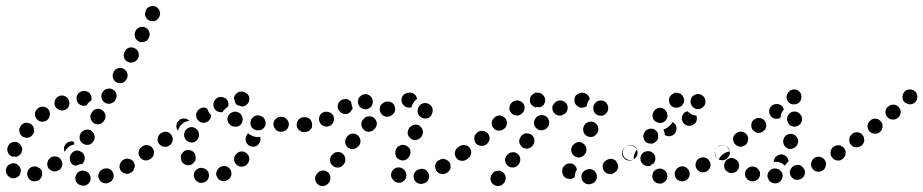

<svg xmlns="http://www.w3.org/2000/svg" viewBox="-28 -589 3097 644"><path d="M263 31Q268 28 271 24Q274 21 275 16Q278 6 273 -3Q268 -12 258 -15Q258 -15 257 -15Q248 -19 238 -14Q229 -9 226 1Q224 5 225 10Q225 15 227 20Q230 24 233 27Q237 31 242 32Q243 33 244 33Q249 34 254 34Q259 33 263 31ZM350 12Q353 8 353 3Q354 -2 352 -7Q349 -17 340 -22Q331 -26 321 -23H319Q315 -21 311 -18Q307 -15 305 -11Q302 -6 302 -1Q301 4 303 8Q306 18 315 23Q324 28 334 25L335 24Q340 23 344 20Q348 17 350 12ZM113 -12Q112 -17 109 -21Q106 -25 101 -27Q97 -30 92 -31Q87 -31 82 -30Q72 -28 67 -19Q61 -10 64 0Q66 10 75 16Q84 21 94 18H95Q105 16 110 7Q115 -2 113 -12ZM-2 0Q-9 -8 -8 -18Q-8 -28 0 -35Q4 -38 9 -40Q13 -42 18 -41Q23 -41 28 -39Q32 -36 35 -33L36 -32Q39 -29 40 -25Q42 -21 42 -16Q41 -14 41 -12Q41 -11 41 -9Q40 -6 38 -2Q36 1 33 3Q25 10 15 9Q5 8 -2 0ZM423 -26Q425 -31 424 -35Q423 -40 421 -45Q415 -54 405 -56Q395 -59 386 -53H385Q381 -50 378 -46Q375 -42 374 -37Q372 -32 373 -27Q374 -23 376 -18Q382 -9 392 -7Q402 -4 411 -10H412Q416 -13 419 -17Q422 -21 423 -26ZM176 -54Q170 -63 160 -64Q150 -66 141 -60V-59Q137 -56 134 -52Q132 -48 131 -43Q130 -38 131 -33Q132 -28 135 -24Q138 -20 143 -18Q147 -15 152 -14Q157 -14 162 -15Q166 -16 170 -19H171Q179 -25 181 -36Q182 -46 176 -54ZM208 -47Q206 -52 206 -57Q206 -62 207 -66L208 -68Q212 -77 221 -82Q231 -86 240 -82Q250 -78 254 -69Q258 -59 255 -50L254 -48Q253 -46 251 -43Q250 -41 248 -39Q247 -39 247 -39Q237 -38 228 -34Q227 -33 226 -33Q225 -33 224 -33Q223 -33 222 -34Q217 -36 213 -39Q210 -43 208 -47ZM483 -92Q480 -96 476 -98Q472 -101 467 -102Q462 -102 457 -101Q452 -100 448 -97Q448 -97 447 -96Q443 -93 440 -89Q438 -84 437 -80Q436 -75 437 -70Q439 -65 442 -61Q448 -53 458 -51Q468 -50 477 -56Q477 -56 478 -57Q486 -63 488 -73Q489 -83 483 -92ZM-1 -98V-99Q3 -108 13 -112Q23 -115 32 -111Q41 -106 45 -96Q48 -87 44 -77Q42 -72 38 -69Q34 -66 30 -64Q28 -64 27 -63Q26 -63 25 -63Q23 -63 20 -64Q17 -64 14 -64Q13 -64 12 -64Q11 -65 10 -65Q1 -70 -2 -79Q-6 -89 -1 -98ZM193 -107H194Q198 -112 205 -114Q212 -116 218 -114Q218 -114 219 -113Q220 -109 222 -105Q217 -104 212 -102Q203 -98 197 -91Q192 -86 189 -80Q188 -82 187 -84Q187 -87 187 -89Q186 -94 188 -99Q190 -103 193 -107ZM240 -120Q242 -115 245 -112Q248 -108 253 -106Q262 -101 272 -104Q281 -107 286 -117L287 -118Q292 -127 288 -137Q285 -147 276 -152Q267 -156 257 -153Q247 -150 242 -141V-139Q239 -135 239 -130Q239 -125 240 -120ZM37 -149Q37 -144 40 -139Q42 -135 46 -132Q50 -129 55 -128Q60 -126 65 -127Q70 -128 74 -130Q78 -133 81 -136V-137Q84 -141 86 -146Q87 -150 86 -155Q86 -160 83 -165Q81 -169 77 -172Q69 -178 58 -177Q48 -176 42 -167Q39 -163 37 -158Q36 -154 37 -149ZM276 -190Q278 -185 281 -181Q284 -178 288 -175Q297 -170 307 -173Q317 -176 322 -186L323 -187Q325 -191 326 -196Q326 -201 325 -206Q323 -211 320 -215Q317 -218 313 -221Q303 -226 294 -223Q284 -220 279 -210L278 -209Q276 -205 275 -200Q275 -195 276 -190ZM89 -209Q89 -204 90 -199Q92 -194 95 -190Q101 -182 111 -181Q122 -180 130 -186Q138 -193 139 -203Q141 -213 134 -222Q128 -230 118 -231Q107 -232 99 -226V-225Q95 -222 92 -218Q90 -214 89 -209ZM156 -234Q160 -225 170 -221Q179 -216 189 -220Q199 -224 203 -233Q207 -243 203 -252Q200 -262 190 -266Q181 -271 171 -267Q161 -263 157 -254Q153 -244 156 -234ZM255 -234Q245 -234 237 -240Q229 -247 229 -258Q228 -268 235 -276Q242 -283 252 -284H253Q258 -284 262 -283Q267 -281 271 -278Q274 -274 277 -270Q279 -265 279 -260Q279 -258 279 -256Q279 -254 278 -252Q277 -251 275 -250Q268 -245 263 -237Q262 -236 262 -235Q260 -235 259 -235Q257 -234 255 -234ZM325 -244Q334 -239 344 -242Q354 -245 359 -254L360 -256Q365 -265 362 -275Q359 -285 350 -289Q341 -294 331 -291Q321 -289 316 -279L315 -278Q310 -269 313 -259Q316 -249 325 -244ZM363 -313Q372 -308 382 -311Q392 -314 396 -323L397 -324Q402 -333 399 -343Q396 -353 387 -358Q378 -363 368 -360Q358 -357 353 -348V-347Q348 -338 351 -328Q353 -318 363 -313ZM400 -382Q409 -377 419 -380Q429 -383 434 -392L435 -393Q439 -402 437 -412Q434 -422 424 -427Q415 -432 405 -429Q395 -426 391 -417L390 -415Q385 -406 388 -396Q391 -386 400 -382ZM437 -450Q441 -448 446 -448Q451 -447 456 -449Q461 -450 465 -453Q468 -457 471 -461V-462Q476 -472 473 -481Q470 -491 461 -496Q452 -501 442 -498Q432 -495 427 -486L426 -484Q422 -475 425 -465Q428 -455 437 -450ZM460 -534Q462 -529 465 -525Q469 -522 473 -520Q478 -518 483 -518Q488 -517 492 -519Q497 -521 500 -524Q504 -528 506 -532L507 -534Q509 -538 509 -543Q509 -548 507 -553Q506 -557 502 -561Q499 -565 494 -567Q485 -571 475 -567Q465 -564 461 -554V-553Q459 -548 458 -543Q458 -538 460 -534Z M671 9Q673 4 673 -1Q673 -6 671 -11Q669 -15 665 -19Q662 -22 657 -24Q657 -24 656 -24Q652 -26 647 -26Q642 -26 637 -24Q633 -22 629 -19Q626 -15 624 -11Q620 -1 624 8Q628 18 637 22Q638 22 639 23Q649 26 658 22Q668 18 671 9ZM747 1Q749 -4 748 -8Q748 -13 746 -18Q741 -27 732 -31Q722 -34 713 -30L711 -29Q707 -27 704 -23Q700 -19 699 -15Q697 -10 697 -5Q697 0 700 4Q704 14 714 17Q724 21 733 16L734 15Q739 13 742 10Q745 6 747 1ZM808 -58Q808 -63 805 -68Q803 -72 799 -75Q791 -82 781 -81Q771 -80 764 -72L763 -71Q760 -67 758 -62Q757 -57 757 -52Q758 -48 760 -43Q763 -39 766 -36Q774 -29 785 -30Q795 -31 802 -39V-40Q806 -44 807 -48Q809 -53 808 -58ZM607 -35Q612 -36 616 -38Q620 -41 623 -45Q626 -48 628 -53Q629 -58 628 -63V-64Q627 -75 619 -81Q610 -87 600 -86Q595 -85 591 -83Q587 -80 584 -76Q580 -72 579 -68Q578 -63 579 -58V-57Q580 -46 588 -40Q596 -34 607 -35ZM484 -92Q481 -96 477 -99Q473 -101 468 -102Q463 -103 458 -102Q454 -101 449 -98V-97Q440 -92 438 -81Q437 -71 443 -63Q448 -54 459 -52Q469 -51 477 -57H478Q487 -63 488 -73Q490 -83 484 -92ZM551 -118Q552 -123 551 -127Q550 -132 547 -136Q541 -145 531 -147Q520 -148 512 -142H511Q503 -136 501 -125Q499 -115 505 -107Q508 -103 513 -100Q517 -97 522 -97Q527 -96 531 -97Q536 -98 540 -101L541 -102Q545 -104 548 -109Q550 -113 551 -118ZM845 -114V-115Q846 -119 846 -122Q846 -126 845 -130Q839 -129 833 -129L832 -130Q823 -130 815 -135Q809 -137 804 -142Q802 -140 800 -137Q799 -134 798 -131H797V-130Q794 -120 798 -111Q803 -102 813 -98Q817 -97 822 -97Q827 -97 832 -99Q836 -102 839 -105Q843 -109 844 -114ZM606 -113Q610 -111 615 -111Q620 -111 625 -113Q629 -116 633 -119Q636 -123 638 -127V-129Q642 -138 637 -148Q633 -157 623 -161Q614 -165 604 -160Q595 -156 591 -146V-145Q587 -135 592 -126Q596 -116 606 -113ZM1011 -153Q1014 -157 1016 -161Q1018 -166 1018 -171Q1018 -181 1011 -189Q1004 -196 993 -196H992Q987 -196 982 -194Q978 -192 974 -189Q971 -185 969 -181Q967 -176 967 -171Q967 -166 969 -161Q971 -157 974 -153Q978 -150 982 -148Q987 -146 992 -146H993Q998 -146 1003 -148Q1007 -150 1011 -153ZM941 -171Q941 -176 939 -181Q937 -186 934 -189Q930 -193 926 -195Q921 -197 916 -197H915Q905 -198 897 -190Q889 -183 889 -173Q889 -168 891 -163Q893 -159 896 -155Q899 -151 904 -149Q908 -147 913 -147H915Q925 -147 933 -154Q940 -161 941 -171ZM595 -181Q601 -183 607 -184Q604 -187 600 -189Q597 -191 593 -191Q588 -192 583 -191Q578 -190 574 -187V-186Q565 -180 564 -170Q562 -160 568 -152Q568 -151 568 -151Q569 -151 569 -150Q569 -152 570 -153V-154Q573 -163 579 -169Q586 -177 595 -181ZM863 -174Q863 -179 862 -184Q860 -189 857 -193Q854 -196 850 -199Q845 -201 840 -202H839Q829 -203 821 -196Q813 -189 812 -179Q811 -174 813 -169Q814 -165 817 -161Q820 -157 825 -155Q829 -152 834 -152H836Q846 -151 854 -157Q862 -164 863 -174ZM785 -182Q787 -187 786 -192Q785 -197 783 -201Q780 -206 777 -209Q773 -212 768 -213L766 -214Q757 -216 748 -211Q738 -206 736 -196Q734 -191 735 -186Q736 -181 738 -177Q741 -173 744 -170Q748 -167 753 -165H755Q765 -162 774 -167Q783 -172 785 -182ZM638 -184Q645 -177 656 -177Q666 -178 673 -185L674 -186Q677 -190 679 -194Q680 -198 680 -203Q674 -209 670 -217Q668 -221 667 -225Q659 -229 651 -228Q643 -226 637 -220L636 -219Q629 -211 630 -201Q630 -191 638 -184ZM689 -246Q690 -247 690 -248Q692 -253 695 -256Q699 -260 703 -262Q708 -264 713 -264Q718 -264 722 -262Q732 -259 736 -250Q740 -241 737 -231Q737 -231 736 -231Q728 -226 722 -218Q720 -216 719 -213Q715 -212 712 -213Q708 -213 705 -214Q695 -217 690 -227Q686 -236 689 -246ZM757 -258Q757 -260 757 -261Q757 -263 758 -265Q761 -274 770 -279Q779 -284 789 -281Q790 -281 791 -280Q801 -277 806 -268Q810 -258 807 -249Q804 -241 797 -236Q791 -231 782 -232Q778 -234 774 -235H772Q770 -236 768 -236Q766 -238 764 -240Q762 -242 761 -244Q760 -251 757 -258Q757 -258 757 -258Z M1080 6Q1080 1 1078 -3Q1076 -8 1072 -11Q1064 -18 1054 -17Q1043 -16 1037 -8L1035 -6Q1028 2 1029 12Q1030 22 1038 29Q1046 36 1056 35Q1066 34 1073 26L1075 24Q1078 21 1079 16Q1081 11 1080 6ZM1411 -4Q1409 -9 1406 -13Q1403 -17 1399 -20Q1394 -22 1389 -23Q1385 -23 1380 -22L1377 -21Q1373 -20 1369 -17Q1365 -14 1362 -9Q1360 -5 1359 0Q1359 5 1360 10Q1361 14 1364 18Q1367 22 1372 25Q1376 27 1381 28Q1386 28 1391 27L1393 26Q1403 24 1408 15Q1413 6 1411 -4ZM1326 18Q1330 15 1332 11Q1335 6 1335 1Q1336 -3 1334 -8Q1333 -13 1330 -17Q1327 -21 1323 -23Q1319 -26 1314 -27Q1309 -28 1304 -27Q1299 -26 1295 -23Q1291 -21 1288 -16Q1285 -12 1284 -7Q1283 -3 1284 2Q1285 7 1288 11Q1289 13 1291 15Q1298 23 1308 24Q1318 25 1326 18ZM1480 -44Q1477 -48 1473 -51Q1469 -54 1464 -55Q1460 -57 1455 -56Q1450 -55 1446 -52L1443 -51Q1439 -49 1436 -45Q1433 -41 1432 -36Q1431 -31 1432 -26Q1433 -21 1435 -17Q1441 -8 1451 -6Q1461 -3 1470 -9L1472 -10Q1480 -15 1483 -25Q1485 -35 1480 -44ZM1121 -74Q1113 -80 1103 -79Q1092 -78 1086 -69L1084 -68Q1081 -64 1080 -59Q1079 -54 1079 -49Q1080 -44 1082 -40Q1085 -36 1089 -32Q1097 -26 1107 -27Q1117 -28 1124 -37L1125 -38Q1132 -47 1130 -57Q1129 -67 1121 -74ZM1545 -90Q1542 -94 1538 -97Q1534 -100 1529 -101Q1524 -101 1519 -100Q1514 -99 1510 -96L1508 -95Q1500 -89 1498 -79Q1496 -69 1502 -60Q1505 -56 1509 -53Q1513 -51 1518 -50Q1523 -49 1528 -50Q1533 -51 1537 -54L1539 -56Q1547 -62 1549 -72Q1551 -82 1545 -90ZM1299 -69Q1300 -64 1303 -60Q1307 -56 1311 -54Q1320 -49 1330 -52Q1340 -55 1345 -65L1346 -67Q1348 -71 1349 -76Q1349 -81 1348 -86Q1346 -91 1343 -94Q1340 -98 1335 -100Q1326 -105 1316 -102Q1306 -99 1301 -90L1300 -88Q1298 -83 1298 -78Q1297 -73 1299 -69ZM1172 -135Q1165 -141 1154 -141Q1144 -140 1137 -132L1136 -130Q1129 -122 1130 -112Q1130 -102 1138 -95Q1146 -88 1156 -89Q1167 -90 1173 -98L1175 -99Q1182 -107 1181 -118Q1180 -128 1172 -135ZM1352 -123Q1356 -120 1361 -119Q1366 -119 1370 -120Q1375 -121 1379 -124Q1383 -127 1386 -131L1387 -133Q1392 -142 1390 -152Q1387 -162 1378 -168Q1374 -170 1369 -171Q1364 -172 1359 -170Q1355 -169 1351 -166Q1347 -163 1344 -159L1343 -157Q1338 -148 1340 -138Q1343 -128 1352 -123ZM1012 -153Q1016 -157 1018 -161Q1019 -166 1019 -171Q1019 -181 1012 -189Q1005 -196 994 -196Q989 -196 984 -194Q980 -192 976 -189Q973 -185 971 -181Q969 -176 969 -171Q969 -161 976 -153Q984 -146 994 -146Q999 -146 1004 -148Q1009 -150 1012 -153ZM1229 -191Q1222 -199 1211 -199Q1201 -199 1193 -192L1192 -190Q1184 -183 1184 -173Q1184 -162 1191 -155Q1198 -147 1208 -147Q1219 -147 1226 -154L1228 -156Q1235 -163 1236 -173Q1236 -184 1229 -191ZM1090 -201Q1085 -210 1075 -213Q1065 -216 1056 -212H1055Q1046 -207 1043 -197Q1040 -187 1045 -178Q1049 -169 1059 -166Q1069 -162 1078 -167H1079Q1088 -172 1091 -182Q1094 -192 1090 -201ZM1377 -202Q1380 -198 1384 -196Q1388 -193 1393 -192Q1403 -190 1412 -195Q1420 -201 1422 -211Q1423 -213 1423 -214Q1425 -224 1419 -233Q1413 -241 1402 -243Q1398 -244 1393 -243Q1388 -242 1384 -239Q1380 -236 1377 -232Q1374 -228 1374 -223Q1373 -222 1373 -221Q1372 -216 1373 -211Q1374 -207 1377 -202ZM1297 -218Q1298 -223 1297 -228Q1296 -233 1294 -237Q1288 -246 1278 -248Q1268 -250 1259 -245L1257 -243Q1253 -241 1250 -237Q1247 -233 1246 -228Q1245 -223 1246 -218Q1247 -213 1250 -209Q1252 -205 1256 -202Q1261 -199 1265 -198Q1270 -197 1275 -198Q1280 -199 1284 -201L1286 -203Q1290 -205 1293 -209Q1296 -213 1297 -218ZM1143 -253Q1139 -256 1134 -257Q1129 -257 1124 -256Q1119 -255 1115 -252Q1107 -246 1105 -236Q1103 -225 1110 -217Q1116 -209 1126 -207Q1136 -205 1144 -211L1145 -212Q1149 -215 1151 -219Q1154 -223 1155 -227Q1153 -231 1152 -236Q1150 -241 1150 -247Q1147 -251 1143 -253ZM1218 -262Q1218 -263 1218 -263Q1211 -271 1201 -273Q1191 -274 1183 -268Q1174 -262 1173 -252Q1171 -242 1177 -233Q1183 -225 1194 -223Q1204 -221 1212 -227Q1221 -233 1222 -243Q1224 -254 1218 -262ZM1350 -229 1348 -228Q1338 -227 1329 -233Q1321 -239 1319 -249Q1317 -259 1323 -268Q1330 -276 1340 -278H1342Q1352 -280 1361 -274Q1369 -268 1371 -257Q1371 -257 1371 -257Q1371 -257 1371 -257Q1363 -252 1358 -243Q1354 -237 1352 -229Q1351 -229 1351 -229Q1351 -229 1350 -229Z M1668 6Q1668 1 1665 -4Q1663 -8 1659 -11Q1655 -14 1650 -16Q1646 -17 1641 -16Q1636 -16 1631 -14Q1627 -11 1624 -7L1623 -6Q1619 -2 1618 3Q1617 8 1617 13Q1618 18 1620 22Q1622 26 1626 29Q1634 36 1645 35Q1655 34 1661 26L1663 24Q1666 20 1667 15Q1669 11 1668 6ZM1971 15Q1974 11 1974 6Q1975 1 1973 -4Q1970 -14 1961 -19Q1952 -24 1942 -21L1940 -20Q1935 -19 1932 -16Q1928 -13 1925 -8Q1923 -4 1922 1Q1922 6 1923 11Q1926 21 1935 26Q1944 31 1954 28L1956 27Q1961 26 1965 23Q1969 19 1971 15ZM1858 -11Q1858 -13 1858 -14Q1857 -25 1864 -32Q1871 -40 1881 -41Q1886 -41 1891 -40Q1896 -38 1899 -35Q1902 -32 1904 -29Q1906 -25 1907 -22Q1906 -20 1906 -19Q1901 -10 1900 -1Q1900 2 1900 5Q1897 7 1893 9Q1890 11 1886 11Q1875 12 1867 6Q1859 -1 1858 -11ZM2045 -26Q2046 -30 2045 -35Q2044 -40 2041 -44Q2039 -49 2035 -52Q2031 -54 2026 -56Q2021 -57 2016 -56Q2011 -55 2007 -52L2005 -51Q2001 -49 1998 -45Q1995 -41 1994 -36Q1993 -31 1994 -26Q1995 -21 1997 -17Q2003 -8 2013 -6Q2023 -3 2032 -9L2033 -10Q2038 -13 2041 -17Q2043 -21 2045 -26ZM1708 -73Q1704 -76 1699 -78Q1694 -79 1689 -78Q1684 -78 1680 -75Q1676 -73 1673 -69L1671 -67Q1665 -59 1666 -49Q1668 -39 1676 -32Q1680 -29 1684 -28Q1689 -27 1694 -27Q1699 -28 1703 -30Q1708 -33 1711 -37L1712 -38Q1718 -46 1717 -57Q1716 -67 1708 -73ZM2106 -91Q2103 -95 2098 -98Q2094 -100 2089 -101Q2084 -102 2080 -101Q2075 -100 2071 -97L2069 -96Q2061 -90 2059 -79Q2057 -69 2063 -61Q2066 -57 2070 -54Q2075 -51 2079 -51Q2084 -50 2089 -51Q2094 -52 2098 -55L2100 -56Q2108 -62 2110 -72Q2112 -83 2106 -91ZM1552 -73Q1553 -78 1552 -83Q1551 -88 1548 -92Q1542 -101 1532 -102Q1521 -104 1513 -98H1512Q1503 -92 1501 -81Q1500 -71 1505 -63Q1511 -54 1522 -52Q1532 -51 1540 -56L1541 -57Q1546 -60 1548 -64Q1551 -68 1552 -73ZM1901 -64Q1905 -62 1910 -61Q1915 -60 1920 -62Q1925 -63 1928 -66Q1932 -69 1935 -74L1936 -75Q1941 -84 1938 -94Q1935 -104 1926 -109Q1922 -112 1917 -113Q1912 -113 1908 -112Q1903 -110 1899 -107Q1895 -104 1892 -100L1891 -98Q1886 -89 1889 -79Q1892 -69 1901 -64ZM1760 -102V-103Q1766 -111 1764 -122Q1762 -132 1754 -138Q1750 -140 1745 -141Q1740 -142 1735 -142Q1730 -141 1726 -138Q1722 -135 1719 -131L1718 -130V-129Q1715 -125 1714 -120Q1713 -116 1714 -111Q1715 -106 1718 -102Q1720 -98 1724 -95Q1733 -89 1743 -91Q1753 -93 1759 -101ZM1608 -142Q1601 -149 1591 -150Q1581 -151 1573 -145L1572 -144Q1568 -140 1565 -136Q1563 -132 1563 -127Q1562 -122 1564 -117Q1565 -112 1568 -108Q1575 -101 1585 -100Q1596 -99 1604 -105L1605 -106Q1613 -113 1614 -123Q1615 -134 1608 -142ZM1940 -133Q1945 -130 1950 -130Q1955 -129 1959 -130Q1964 -131 1968 -135Q1972 -138 1975 -142L1976 -144Q1981 -153 1978 -163Q1975 -173 1966 -178Q1957 -183 1947 -180Q1937 -178 1932 -169L1931 -167Q1926 -158 1929 -148Q1931 -138 1940 -133ZM1672 -175Q1673 -180 1671 -185Q1669 -190 1666 -193Q1663 -197 1658 -199Q1654 -201 1649 -202Q1644 -202 1639 -200Q1634 -199 1631 -195L1630 -194Q1626 -191 1624 -187Q1622 -182 1621 -177Q1621 -172 1623 -167Q1624 -163 1628 -159Q1631 -155 1635 -153Q1640 -151 1645 -151Q1650 -150 1654 -152Q1659 -154 1663 -157L1664 -158Q1668 -161 1670 -166Q1672 -170 1672 -175ZM1814 -179Q1814 -184 1812 -188Q1810 -193 1807 -196Q1799 -203 1789 -203Q1779 -203 1771 -196L1770 -194Q1763 -187 1763 -177Q1763 -166 1771 -159Q1778 -152 1788 -152Q1799 -152 1806 -159L1807 -161Q1811 -164 1813 -169Q1814 -174 1814 -179ZM1987 -252Q1992 -252 1997 -250Q2001 -249 2005 -245Q2008 -241 2010 -237Q2012 -232 2012 -227Q2012 -225 2012 -222Q2010 -212 2002 -206Q1994 -199 1984 -201Q1974 -202 1967 -210Q1961 -218 1962 -228Q1962 -238 1970 -245Q1977 -252 1987 -252ZM1875 -221Q1877 -226 1876 -231Q1875 -235 1873 -240Q1870 -244 1866 -247Q1863 -250 1858 -251Q1853 -253 1848 -252Q1843 -251 1839 -249L1837 -248Q1833 -245 1830 -241Q1827 -237 1825 -233Q1824 -228 1825 -223Q1825 -218 1828 -214Q1833 -205 1843 -202Q1853 -199 1862 -205L1864 -206Q1868 -208 1871 -212Q1874 -216 1875 -221ZM1731 -224Q1732 -229 1731 -234Q1729 -239 1726 -243Q1723 -247 1719 -249Q1714 -251 1710 -252Q1705 -253 1700 -251Q1695 -250 1691 -247L1690 -246Q1686 -243 1684 -239Q1681 -234 1681 -229Q1680 -224 1681 -220Q1683 -215 1686 -211Q1689 -207 1693 -205Q1697 -202 1702 -202Q1707 -201 1712 -202Q1717 -204 1721 -207L1722 -208Q1726 -211 1728 -215Q1731 -219 1731 -224ZM1940 -273Q1932 -279 1922 -278L1920 -277Q1910 -276 1903 -268Q1897 -259 1899 -249Q1900 -239 1909 -233Q1917 -226 1927 -228H1929Q1932 -229 1935 -230Q1937 -231 1940 -233Q1941 -239 1943 -245Q1946 -252 1950 -257Q1948 -267 1940 -273ZM1752 -265Q1755 -270 1759 -273Q1763 -276 1767 -278Q1772 -279 1777 -278Q1782 -278 1786 -276Q1788 -275 1789 -274Q1798 -268 1800 -258Q1802 -248 1797 -240Q1795 -236 1791 -233Q1788 -231 1784 -229Q1781 -230 1779 -230Q1773 -230 1767 -229Q1766 -230 1765 -230Q1764 -231 1762 -232Q1753 -237 1750 -246Q1748 -256 1752 -265Z M2210 8Q2211 3 2210 -2Q2210 -6 2207 -11Q2205 -15 2201 -18Q2197 -21 2192 -22L2191 -23Q2181 -25 2172 -20Q2163 -15 2161 -5Q2158 5 2163 14Q2168 23 2178 26H2179Q2189 29 2198 23Q2207 18 2210 8ZM2283 6Q2285 1 2285 -4Q2286 -9 2284 -13Q2281 -23 2272 -28Q2263 -33 2253 -30H2252Q2248 -28 2244 -25Q2240 -22 2238 -17Q2235 -13 2235 -8Q2235 -3 2236 2Q2239 12 2248 16Q2257 21 2267 18H2268Q2273 17 2277 13Q2280 10 2283 6ZM2354 -29Q2356 -34 2355 -39Q2355 -44 2352 -48Q2350 -53 2346 -56Q2342 -59 2337 -60Q2333 -62 2328 -61Q2323 -61 2318 -58Q2313 -56 2310 -52Q2307 -48 2306 -43Q2304 -38 2305 -33Q2305 -28 2308 -24Q2313 -15 2323 -12Q2333 -9 2342 -14Q2347 -17 2350 -21Q2353 -25 2354 -29ZM2120 -55V-56Q2120 -66 2126 -74Q2133 -81 2144 -82Q2154 -83 2162 -76Q2170 -69 2170 -59V-58Q2171 -54 2169 -50Q2168 -45 2165 -42Q2163 -41 2161 -39Q2156 -36 2152 -32Q2150 -32 2149 -32Q2148 -32 2147 -32Q2137 -31 2129 -38Q2121 -45 2120 -55ZM2420 -73Q2420 -78 2419 -82Q2418 -87 2415 -91Q2409 -100 2399 -102Q2389 -103 2381 -97H2380Q2376 -94 2373 -90Q2371 -86 2370 -81Q2369 -76 2370 -71Q2371 -66 2374 -62Q2380 -54 2390 -52Q2400 -50 2409 -56V-57Q2413 -59 2416 -64Q2419 -68 2420 -73ZM2072 -98Q2081 -104 2091 -102Q2101 -100 2107 -92Q2108 -91 2108 -90Q2109 -89 2109 -88Q2103 -81 2100 -72Q2097 -64 2098 -55Q2089 -50 2080 -53Q2071 -55 2065 -63Q2060 -71 2061 -81Q2063 -92 2072 -98ZM2133 -120Q2135 -115 2139 -112Q2143 -109 2148 -108Q2153 -107 2158 -107Q2163 -108 2167 -110Q2171 -113 2174 -116Q2178 -120 2179 -125V-126Q2182 -136 2177 -145Q2172 -154 2162 -157Q2152 -159 2143 -154Q2134 -149 2131 -139Q2129 -134 2130 -129Q2131 -124 2133 -120ZM2225 -175 2226 -176Q2227 -178 2228 -180Q2231 -178 2234 -175Q2237 -172 2239 -169Q2243 -160 2240 -150Q2237 -140 2228 -135Q2222 -132 2215 -132Q2208 -132 2202 -136Q2202 -137 2202 -137Q2201 -147 2197 -155Q2206 -157 2213 -163Q2220 -168 2225 -175ZM2308 -201Q2301 -202 2295 -204Q2287 -208 2280 -214Q2279 -215 2278 -216Q2277 -216 2276 -215Q2274 -215 2273 -214H2272Q2263 -209 2260 -199Q2257 -189 2262 -180Q2267 -171 2277 -168Q2287 -165 2296 -170Q2305 -174 2308 -183Q2311 -192 2308 -201ZM2172 -181Q2181 -175 2191 -177Q2201 -179 2207 -188Q2213 -197 2210 -207Q2208 -217 2200 -223Q2191 -229 2181 -227Q2171 -224 2165 -216V-215Q2159 -207 2161 -196Q2163 -186 2172 -181ZM2312 -274Q2317 -274 2322 -272Q2327 -270 2330 -267Q2331 -266 2331 -266Q2338 -259 2338 -248Q2339 -238 2331 -231Q2324 -223 2314 -223Q2303 -223 2296 -230Q2296 -230 2296 -230Q2293 -233 2291 -237Q2289 -241 2288 -245Q2289 -250 2289 -255Q2289 -255 2289 -255Q2290 -258 2291 -261Q2293 -264 2295 -266Q2298 -269 2303 -271Q2307 -273 2312 -274ZM2217 -261Q2216 -257 2216 -252Q2216 -247 2218 -242Q2222 -233 2232 -229Q2242 -226 2251 -230H2252Q2261 -234 2265 -244Q2269 -254 2264 -263Q2262 -268 2259 -271Q2255 -275 2250 -276Q2246 -278 2241 -278Q2236 -278 2231 -276V-275Q2226 -273 2223 -270Q2219 -266 2217 -261Z M2597 0Q2597 -5 2595 -9Q2593 -14 2589 -17Q2586 -21 2581 -22Q2576 -24 2571 -24Q2560 -24 2553 -16Q2546 -9 2546 2Q2547 7 2549 11Q2551 16 2554 19Q2558 23 2562 24Q2567 26 2572 26H2573Q2583 26 2590 18Q2597 11 2597 0ZM2521 -1Q2523 -11 2517 -19Q2511 -28 2501 -30Q2496 -31 2491 -30Q2486 -29 2482 -26Q2478 -24 2475 -19Q2472 -15 2471 -10Q2470 -5 2471 -1Q2472 4 2475 8Q2478 13 2482 15Q2486 18 2491 19Q2502 21 2510 15Q2519 10 2521 -1ZM2671 -18Q2670 -22 2666 -26Q2663 -30 2659 -33Q2655 -35 2650 -36Q2645 -36 2640 -35Q2630 -32 2625 -23Q2619 -14 2622 -4Q2624 1 2627 5Q2630 9 2634 11Q2638 14 2643 14Q2648 15 2653 13H2654Q2664 10 2669 1Q2674 -8 2671 -18ZM2446 -18Q2452 -26 2451 -37Q2450 -47 2442 -53H2441Q2433 -60 2423 -59Q2412 -57 2406 -49Q2400 -41 2401 -31Q2402 -20 2410 -14H2411Q2419 -7 2429 -9Q2440 -10 2446 -18ZM2740 -49Q2738 -54 2734 -57Q2730 -60 2726 -62Q2721 -64 2716 -63Q2711 -63 2707 -61H2706Q2697 -56 2694 -46Q2690 -36 2695 -27Q2697 -23 2701 -19Q2704 -16 2709 -14Q2714 -13 2719 -13Q2724 -13 2728 -16H2729Q2738 -20 2741 -30Q2745 -40 2740 -49ZM2571 -46H2570Q2569 -46 2567 -46Q2567 -50 2569 -54Q2570 -58 2572 -61Q2579 -69 2589 -71Q2599 -72 2607 -66Q2612 -63 2614 -58Q2617 -54 2617 -48Q2610 -42 2605 -34Q2605 -34 2605 -33Q2598 -40 2588 -44Q2580 -47 2571 -46ZM2803 -92Q2800 -96 2796 -98Q2792 -101 2787 -102Q2782 -102 2777 -101Q2773 -100 2768 -97Q2760 -91 2758 -81Q2756 -71 2762 -62Q2765 -58 2769 -56Q2774 -53 2778 -52Q2783 -51 2788 -52Q2793 -53 2797 -56L2798 -57Q2806 -63 2808 -73Q2809 -83 2803 -92ZM2370 -81Q2371 -86 2374 -91Q2377 -95 2381 -98Q2385 -101 2390 -102Q2395 -103 2400 -102Q2405 -101 2409 -98Q2413 -96 2416 -92Q2418 -89 2419 -86Q2420 -84 2420 -81Q2420 -81 2420 -81Q2410 -80 2402 -75Q2394 -70 2388 -63Q2385 -59 2383 -55Q2381 -56 2378 -58Q2376 -60 2374 -63Q2372 -67 2371 -72Q2370 -77 2370 -81ZM2602 -102Q2604 -98 2608 -95Q2612 -92 2617 -90Q2627 -88 2636 -93Q2645 -98 2648 -108Q2651 -118 2646 -127Q2641 -136 2631 -139Q2621 -142 2612 -137Q2603 -132 2600 -122V-121Q2598 -116 2599 -111Q2600 -107 2602 -102ZM2477 -137Q2470 -146 2460 -147Q2450 -149 2442 -142H2441Q2433 -136 2431 -126Q2430 -115 2436 -107Q2443 -99 2453 -97Q2463 -96 2471 -102H2472Q2480 -109 2481 -119Q2483 -129 2477 -137ZM2537 -184Q2534 -188 2529 -190Q2525 -193 2520 -193Q2515 -194 2511 -193Q2506 -191 2502 -188H2501Q2493 -182 2492 -171Q2491 -161 2497 -153Q2500 -149 2504 -147Q2509 -144 2513 -143Q2518 -143 2523 -144Q2528 -145 2532 -149Q2541 -155 2542 -165Q2543 -176 2537 -184ZM2618 -173Q2621 -169 2625 -167Q2630 -165 2635 -164Q2645 -164 2653 -170Q2661 -177 2662 -187V-188Q2663 -198 2656 -206Q2649 -214 2639 -215Q2634 -215 2629 -214Q2624 -212 2621 -209Q2617 -206 2615 -201Q2612 -197 2612 -192V-191Q2611 -186 2613 -182Q2615 -177 2618 -173ZM2561 -235Q2570 -241 2580 -240Q2590 -239 2597 -231Q2598 -229 2599 -226Q2601 -224 2601 -221Q2597 -217 2594 -211Q2590 -203 2590 -194Q2581 -189 2572 -191Q2563 -192 2557 -200Q2551 -208 2552 -218Q2553 -228 2561 -235ZM2660 -266Q2660 -271 2658 -275Q2656 -280 2652 -283Q2644 -290 2634 -289Q2623 -288 2617 -280Q2610 -273 2610 -262Q2611 -252 2618 -245Q2626 -238 2636 -239Q2647 -239 2654 -247Q2654 -247 2655 -248Q2658 -252 2659 -256Q2661 -261 2660 -266Z M2808 -72Q2809 -77 2808 -82Q2807 -87 2804 -91Q2801 -95 2797 -97Q2793 -100 2788 -101Q2783 -102 2778 -100Q2773 -99 2769 -96Q2764 -93 2762 -89Q2759 -85 2758 -80Q2758 -75 2759 -70Q2760 -65 2763 -61Q2766 -57 2770 -54Q2774 -52 2779 -51Q2784 -50 2789 -51Q2793 -52 2797 -55L2798 -56Q2802 -59 2805 -63Q2807 -67 2808 -72ZM2871 -116Q2871 -121 2870 -126Q2869 -131 2866 -135Q2860 -144 2850 -145Q2840 -147 2831 -141V-140Q2827 -137 2824 -133Q2821 -129 2821 -124Q2820 -119 2821 -114Q2822 -109 2825 -105Q2831 -97 2841 -95Q2852 -94 2860 -100H2861Q2865 -103 2867 -107Q2870 -112 2871 -116ZM2927 -181Q2921 -189 2911 -191Q2901 -192 2892 -186V-185Q2888 -182 2885 -178Q2883 -174 2882 -169Q2881 -164 2883 -159Q2884 -154 2887 -150Q2893 -142 2903 -141Q2914 -139 2922 -145L2923 -146Q2931 -152 2932 -162Q2934 -173 2927 -181ZM2987 -229Q2980 -237 2970 -238Q2960 -239 2952 -232H2951Q2943 -225 2942 -215Q2941 -205 2948 -197Q2954 -189 2965 -188Q2975 -187 2983 -193L2984 -194Q2992 -201 2993 -211Q2994 -221 2987 -229ZM3042 -282Q3034 -289 3024 -289Q3013 -289 3006 -282V-281Q2999 -274 2999 -264Q2999 -253 3006 -246Q3010 -243 3015 -241Q3019 -239 3024 -239Q3029 -239 3034 -241Q3038 -243 3042 -246Q3049 -254 3049 -264Q3049 -275 3042 -282Z"/></svg>

Font: FRB American Cursive Guidelines Arrows Dotted Black
Style: Bold Italic
Weight: 900
Italic angle: -25°
Version: Version 2.0;Modular Font Editor K font №1